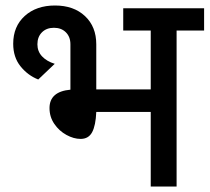

<svg xmlns="http://www.w3.org/2000/svg" viewBox="-20 -678 762 698"><path d="M330 -353H528V-567H428V-648H722V-567H622V0H528V-271H330Q328 -222 315 -197.5Q302 -173 273 -173Q248 -173 221.5 -187.5Q195 -202 177.5 -227.5Q160 -253 160 -285Q160 -345 236 -352V-517Q236 -544 219.5 -560.5Q203 -577 176 -577Q149 -577 132.5 -560.5Q116 -544 116 -517Q116 -491 133 -473Q150 -455 179 -446L119 -389Q81 -404 54.5 -437Q28 -470 28 -519Q28 -582 70 -620Q112 -658 180 -658Q248 -658 289 -619.5Q330 -581 330 -517Z"/></svg>

Font: Madhuban
Style: Regular
Weight: 400
Designer: jaikishan Patel
Foundry: MagicType
Version: Version 1.000